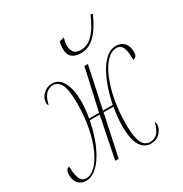

<svg xmlns="http://www.w3.org/2000/svg" viewBox="-188 -902 1007 1056"><g transform="rotate(-30 315.0 -374.0)"><path d="M385 -606Q350 -606 329 -622.5Q308 -639 308 -676Q308 -683 309 -693.5Q310 -704 314 -721L344 -729Q336 -699 336 -681Q336 -658 348 -640Q360 -622 391 -622Q429 -622 457 -646Q485 -670 504 -703.5Q523 -737 535 -765L548 -761Q539 -742 525 -715.5Q511 -689 491 -664Q471 -639 444.5 -622.5Q418 -606 385 -606ZM57 16Q28 16 9.5 -3.5Q-9 -23 -9 -57Q-9 -96 15 -99Q15 -50 26.5 -23Q38 4 66 4Q96 4 125 -25.5Q154 -55 177 -107Q200 -159 213.5 -228.5Q227 -298 227 -377Q227 -466 209.5 -499Q192 -532 161 -532Q140 -532 119 -515.5Q98 -499 86 -449Q80 -452 80 -466Q80 -496 104 -519Q128 -542 161 -542Q206 -542 229 -496Q252 -450 252 -381Q252 -356 249.5 -328.5Q247 -301 242 -273H305L364 -536H386L330 -273H392Q402 -324 418.5 -372.5Q435 -421 457.5 -460.5Q480 -500 508 -523Q536 -546 569 -546Q600 -546 619.5 -525.5Q639 -505 639 -469Q639 -448 632 -440.5Q625 -433 614 -431Q614 -488 602.5 -511Q591 -534 565 -534Q531 -534 501.5 -502Q472 -470 449.5 -415.5Q427 -361 414.5 -291Q402 -221 402 -146Q402 -85 410.5 -51.5Q419 -18 434.5 -5.5Q450 7 470 7Q493 7 512.5 -9.5Q532 -26 545 -76Q547 -76 548.5 -70Q550 -64 550 -57Q550 -31 527.5 -7Q505 17 468 17Q428 17 403.5 -21Q379 -59 379 -146Q379 -173 382 -202.5Q385 -232 390 -263H328L272 0H250L303 -263H240Q230 -211 213 -161Q196 -111 172 -71Q148 -31 119 -7.5Q90 16 57 16Z"/></g></svg>

Font: Noto Serif Display ExtraCondensed Thin
Style: Italic
Weight: 100
Width: 2
Italic angle: -12°
Designer: Monotype Design Team
Foundry: Monotype Imaging Inc.
Version: Version 2.009